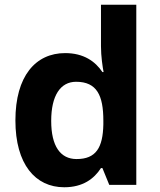

<svg xmlns="http://www.w3.org/2000/svg" viewBox="-20 -780 673 810"><path d="M251 10C330 10 377 -26 406 -71H412L441 0H555V-760H406V-585C406 -542 413 -497 417 -476H412C382 -521 333 -556 255 -556C130 -556 45 -459 45 -272C45 -87 129 10 251 10ZM303 -109C235 -109 196 -163 196 -270C196 -377 235 -435 301 -435C389 -435 416 -377 416 -271V-255C414 -157 385 -109 303 -109Z"/></svg>

Font: Noto Traditional Nushu
Style: Bold
Weight: 700
Designer: LIU Zhao
Foundry: LiuZhao Studio
Version: Version 2.003